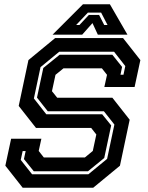

<svg xmlns="http://www.w3.org/2000/svg" viewBox="-20 -878 691 898"><path d="M86 0 5 -103 32 -229H173.5L161 -172L185 -141.5H377L414 -172L430.5 -249L406.5 -279.5H148.5L67.5 -382.5L113 -597L238 -700H555.5L636.5 -597L609.5 -471H468L480.5 -528L456.5 -558.5H277L239.5 -528L223 -451.5L247.5 -421H505.5L586.5 -318L541 -103L416 0ZM130 -63H393.5L481 -135L515 -295.5L466 -357.5H203.5L153 -421.5L182.5 -560L259 -622H505.5L551 -565L543.5 -528.5H557.5L566 -569L513.5 -636H257L169.5 -564L138.5 -417.5L196.5 -343.5H458L500 -291.5L467.5 -139L391.5 -77H138L92 -134L100 -171.5H86L77 -130ZM368 -858H494L576 -716H437.5L412.5 -770L364.5 -716H226ZM391 -819 336 -761H351.5L395.5 -808H443.5L467.5 -761H483L453 -819Z"/></svg>

Font: Tourney
Style: Bold Italic
Weight: 700
Italic angle: -12°
Version: Version 1.015